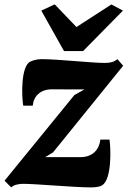

<svg xmlns="http://www.w3.org/2000/svg" viewBox="-40 -835 576 867"><path d="M10.7 11.2C22.9 -1.5 48.8 -4.9 63.5 -4.9C124 -4.9 294.4 11.2 370.6 11.2C396 11.2 413.6 7.3 421.9 1.5C464.4 -26.9 460.9 -159.2 454.6 -204.6H413.1C408.7 -160.6 378.9 -125.5 324.2 -125.5H164.1L199.2 -146.5L516.1 -538.1L490.2 -567.9C476.6 -556.2 459.5 -550.8 433.6 -550.8C372.1 -550.8 224.1 -567.9 147.5 -567.9C122.6 -567.9 105.5 -560.5 97.7 -557.1C54.2 -538.6 57.1 -403.3 64.9 -357.9H107.9C111.3 -398.9 141.1 -431.6 193.4 -431.6L341.3 -431.2L295.9 -405.8L-19.5 -19ZM249 -604.5H335.4L515.1 -787.1L462.9 -814.9L305.2 -712.9L207 -815.4L146.5 -787.1Z"/></svg>

Font: Merriweather
Style: Heavy Italic
Weight: 900
Italic angle: -7.5°
Designer: Eben Sorkin
Foundry: Eben Sorkin
Version: Version 1.001